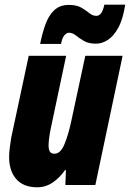

<svg xmlns="http://www.w3.org/2000/svg" viewBox="-20 -792 556 822"><path d="M139.2 9.8Q80.6 9.8 49.8 -25.1Q19 -60.1 19 -120.1Q19 -137.2 21.7 -158.2Q24.4 -179.2 27.8 -201.2L103 -553.2H263.2L198.2 -246.1Q188 -197.3 188 -168.9Q188 -152.3 193.4 -143.1Q198.7 -133.8 212.9 -133.8Q238.8 -133.8 255.4 -173.3Q272 -212.9 284.2 -269L345.2 -553.2H504.9L388.2 0H259.8L262.2 -64H258.8Q234.9 -30.3 205.1 -10.3Q175.3 9.8 139.2 9.8ZM151.9 -604Q160.6 -648.9 174.3 -687Q188 -725.1 211.9 -748Q235.8 -771 274.9 -771Q308.1 -771 328.1 -759.3Q348.1 -747.6 362.5 -735.8Q377 -724.1 392.1 -724.1Q404.3 -724.1 412.6 -734.9Q420.9 -745.6 426.8 -772H516.1Q506.3 -709 486.1 -672.6Q465.8 -636.2 440.9 -620.6Q416 -605 391.1 -605Q359.4 -605 339.4 -616.7Q319.3 -628.4 304.9 -640.1Q290.5 -651.9 274.9 -651.9Q266.1 -651.9 256.3 -641.6Q246.6 -631.3 241.2 -604Z"/></svg>

Font: Open Sans Condensed ExtraBold
Style: Italic
Weight: 800
Width: 3
Italic angle: -12°
Designer: Monotype Design Team
Foundry: Monotype Imaging Inc.
Version: Version 3.003; ttfautohint (v1.8.4)